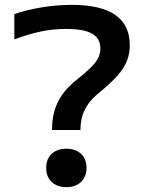

<svg xmlns="http://www.w3.org/2000/svg" viewBox="-20 -760 590 790"><path d="M194 -225Q194 -265 203 -300Q212 -335 235 -369Q258 -403 302 -437Q337 -465 356.5 -485Q376 -505 384.5 -523Q393 -541 393 -560Q393 -602 359 -621.5Q325 -641 252 -641Q199 -641 148.5 -630.5Q98 -620 39 -598V-702Q91 -720 153.5 -730Q216 -740 275 -740Q395 -740 454.5 -698.5Q514 -657 514 -574Q514 -540 502.5 -510Q491 -480 464 -449.5Q437 -419 392 -382Q359 -356 341.5 -330Q324 -304 317.5 -278.5Q311 -253 311 -225ZM253 10Q215 10 192.5 -11.5Q170 -33 170 -69Q170 -106 192.5 -127Q215 -148 253 -148Q291 -148 313.5 -127Q336 -106 336 -69Q336 -33 313.5 -11.5Q291 10 253 10Z"/></svg>

Font: M PLUS Code Latin SemiExpanded Medium
Style: Regular
Weight: 500
Width: 6
Designer: Coji Morishita
Foundry: UNDERFOREST DESIGN
Version: Version 1.002; ttfautohint (v1.8.3)